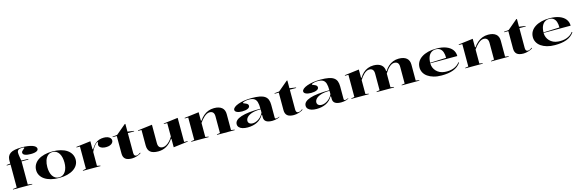

<svg xmlns="http://www.w3.org/2000/svg" viewBox="70 -2222 11181 3713"><g transform="rotate(-15 5660.5 -365.0)"><path d="M36 0V-10L115 -20V-480H39V-490L115 -500Q111 -541 114.5 -579.5Q118 -618 130 -643Q147 -679 181.5 -701.5Q216 -724 272.5 -734.5Q329 -745 411 -745Q471 -745 523 -738Q575 -731 614.5 -718Q654 -705 676 -685Q698 -665 698 -640Q698 -618 679 -603Q660 -588 626.5 -581Q593 -574 550 -574Q477 -574 433.5 -590.5Q390 -607 390 -642Q390 -657 400 -669Q410 -681 422.5 -691Q435 -701 445 -709.5Q455 -718 455 -724Q455 -730 446 -732Q437 -734 413 -734Q359 -734 336 -715Q313 -696 313 -659Q313 -643 316 -617.5Q319 -592 324.5 -561.5Q330 -531 336 -500L473 -496V-483H336V-20L422 -10V0Z M960 -515Q1051 -515 1124.5 -496Q1198 -477 1249.5 -441.5Q1301 -406 1328.5 -356Q1356 -306 1356 -246Q1356 -189 1328.5 -141Q1301 -93 1249 -58Q1197 -23 1124 -4Q1051 15 960 15Q868 15 794.5 -4Q721 -23 669.5 -58Q618 -93 591 -141Q564 -189 564 -246Q564 -306 592 -356Q620 -406 672 -441.5Q724 -477 797 -496Q870 -515 960 -515ZM960 -503Q903 -503 864.5 -469Q826 -435 807 -377Q788 -319 788 -246Q788 -195 798.5 -149.5Q809 -104 830.5 -70Q852 -36 884 -16.5Q916 3 960 3Q1002 3 1034 -16Q1066 -35 1088 -69.5Q1110 -104 1121 -149Q1132 -194 1132 -246Q1132 -300 1121.5 -347Q1111 -394 1089.5 -429Q1068 -464 1036 -483.5Q1004 -503 960 -503Z M1436 0V-10L1501 -23V-468H1432V-479L1722 -515V-358L1732 -350Q1755 -386 1777.5 -414Q1800 -442 1824 -461Q1858 -489 1898.5 -502Q1939 -515 1990 -515Q2031 -515 2063.5 -504Q2096 -493 2115.5 -472Q2135 -451 2135 -422Q2135 -394 2116.5 -372.5Q2098 -351 2065 -338.5Q2032 -326 1988 -326Q1946 -326 1914 -336.5Q1882 -347 1864.5 -365.5Q1847 -384 1847 -408Q1847 -419 1850 -428Q1853 -437 1856.5 -444Q1860 -451 1860 -455Q1860 -462 1851 -462Q1839 -462 1821 -446.5Q1803 -431 1780 -400Q1764 -379 1749 -353.5Q1734 -328 1722 -301V-23L1787 -10V0Z M2415 15Q2325 15 2283.5 -20.5Q2242 -56 2242 -129V-480H2159V-490L2255 -500L2450 -664H2463V-509L2590 -490V-480H2463V-83Q2463 -48 2475.5 -32.5Q2488 -17 2511 -17Q2534 -17 2554 -27.5Q2574 -38 2595 -54L2598 -40Q2585 -30 2563.5 -20Q2542 -10 2516 -2Q2490 6 2464 10.5Q2438 15 2415 15Z M2943 15Q2834 15 2784 -28Q2734 -71 2734 -161V-469H2665V-479L2955 -515V-147Q2955 -93 2979 -67Q3003 -41 3049 -41Q3083 -41 3119 -61.5Q3155 -82 3188.5 -118Q3222 -154 3249 -200V-469H3182V-479L3470 -515V-32H3539V-21L3249 15V-151L3240 -158Q3184 -73 3109.5 -29Q3035 15 2943 15Z M4475 -10V0H4120V-10L4184 -20V-353Q4184 -407 4160.5 -433Q4137 -459 4091 -459Q4064 -459 4036.5 -445Q4009 -431 3982.5 -408Q3956 -385 3932.5 -357Q3909 -329 3890 -300V-20L3954 -10V0H3604V-10L3669 -20V-468H3600V-479L3890 -515V-349L3900 -342Q3936 -396 3981 -435Q4026 -474 4080 -494.5Q4134 -515 4196 -515Q4247 -515 4286 -503.5Q4325 -492 4351.5 -470Q4378 -448 4391.5 -415Q4405 -382 4405 -339V-20Z M4948 -515Q5044 -515 5108.5 -502.5Q5173 -490 5211.5 -463Q5250 -436 5266.5 -393Q5283 -350 5283 -289V-35Q5283 -22 5290 -16Q5297 -10 5308 -10Q5321 -10 5338 -15.5Q5355 -21 5373 -30V-20Q5357 -10 5332.5 -2Q5308 6 5280 10.5Q5252 15 5224 15Q5144 15 5103 -12.5Q5062 -40 5062 -98Q5062 -114 5062 -121.5Q5062 -129 5062 -134.5Q5062 -140 5062 -146L5053 -153Q5030 -110 4997.5 -78.5Q4965 -47 4924 -26.5Q4883 -6 4834.5 4.5Q4786 15 4732 15Q4675 15 4632 2Q4589 -11 4564.5 -36.5Q4540 -62 4540 -100Q4540 -184 4672.5 -228Q4805 -272 5062 -272Q5062 -355 5047 -405Q5032 -455 4995.5 -477.5Q4959 -500 4894 -500Q4856 -500 4826.5 -494.5Q4797 -489 4781 -481.5Q4765 -474 4765 -467Q4765 -462 4775 -456.5Q4785 -451 4812 -441Q4863 -421 4863 -385Q4863 -350 4820.5 -331Q4778 -312 4708 -312Q4646 -312 4606 -330Q4566 -348 4566 -380Q4566 -406 4595.5 -430.5Q4625 -455 4677.5 -474Q4730 -493 4799 -504Q4868 -515 4948 -515ZM5062 -260Q4959 -260 4891.5 -238.5Q4824 -217 4790.5 -182.5Q4757 -148 4757 -108Q4757 -85 4769 -69Q4781 -53 4801 -45Q4821 -37 4847 -37Q4874 -37 4904.5 -47Q4935 -57 4965 -77Q4995 -97 5020.5 -126.5Q5046 -156 5062 -194Z M5658 15Q5568 15 5526.5 -20.5Q5485 -56 5485 -129V-480H5402V-490L5498 -500L5693 -664H5706V-509L5833 -490V-480H5706V-83Q5706 -48 5718.5 -32.5Q5731 -17 5754 -17Q5777 -17 5797 -27.5Q5817 -38 5838 -54L5841 -40Q5828 -30 5806.5 -20Q5785 -10 5759 -2Q5733 6 5707 10.5Q5681 15 5658 15Z M6328 -515Q6424 -515 6488.5 -502.5Q6553 -490 6591.5 -463Q6630 -436 6646.5 -393Q6663 -350 6663 -289V-35Q6663 -22 6670 -16Q6677 -10 6688 -10Q6701 -10 6718 -15.5Q6735 -21 6753 -30V-20Q6737 -10 6712.5 -2Q6688 6 6660 10.5Q6632 15 6604 15Q6524 15 6483 -12.5Q6442 -40 6442 -98Q6442 -114 6442 -121.5Q6442 -129 6442 -134.5Q6442 -140 6442 -146L6433 -153Q6410 -110 6377.5 -78.5Q6345 -47 6304 -26.5Q6263 -6 6214.5 4.5Q6166 15 6112 15Q6055 15 6012 2Q5969 -11 5944.5 -36.5Q5920 -62 5920 -100Q5920 -184 6052.5 -228Q6185 -272 6442 -272Q6442 -355 6427 -405Q6412 -455 6375.5 -477.5Q6339 -500 6274 -500Q6236 -500 6206.5 -494.5Q6177 -489 6161 -481.5Q6145 -474 6145 -467Q6145 -462 6155 -456.5Q6165 -451 6192 -441Q6243 -421 6243 -385Q6243 -350 6200.5 -331Q6158 -312 6088 -312Q6026 -312 5986 -330Q5946 -348 5946 -380Q5946 -406 5975.5 -430.5Q6005 -455 6057.5 -474Q6110 -493 6179 -504Q6248 -515 6328 -515ZM6442 -260Q6339 -260 6271.5 -238.5Q6204 -217 6170.5 -182.5Q6137 -148 6137 -108Q6137 -85 6149 -69Q6161 -53 6181 -45Q6201 -37 6227 -37Q6254 -37 6284.5 -47Q6315 -57 6345 -77Q6375 -97 6400.5 -126.5Q6426 -156 6442 -194Z M6810 0V-10L6875 -21V-464H6806V-475L7096 -511V-349L7106 -342Q7137 -396 7179 -434.5Q7221 -473 7274 -494Q7327 -515 7390 -515Q7438 -515 7477 -503.5Q7516 -492 7543 -469.5Q7570 -447 7584 -415Q7598 -383 7598 -343V-21L7665 -10V0H7316V-10L7380 -21V-353Q7380 -407 7356.5 -433Q7333 -459 7287 -459Q7260 -459 7233 -445Q7206 -431 7181.5 -408Q7157 -385 7135.5 -357Q7114 -329 7096 -300V-21L7160 -10V0ZM7818 0V-10L7882 -21V-353Q7882 -407 7858.5 -433Q7835 -459 7788 -459Q7761 -459 7734 -444.5Q7707 -430 7682 -406Q7657 -382 7635.5 -352.5Q7614 -323 7597 -294V-351L7608 -342Q7638 -395 7681.5 -434Q7725 -473 7778.5 -494Q7832 -515 7894 -515Q7945 -515 7984 -503.5Q8023 -492 8049.5 -470Q8076 -448 8089.5 -415Q8103 -382 8103 -339V-21L8172 -10V0Z M8642 -515Q8760 -515 8840.5 -484Q8921 -453 8962 -398Q9003 -343 9003 -270H8460V-280L8785 -293Q8785 -360 8769 -406.5Q8753 -453 8719.5 -478Q8686 -503 8633 -503Q8582 -503 8543.5 -477Q8505 -451 8483.5 -398.5Q8462 -346 8462 -264Q8462 -221 8478 -182Q8494 -143 8524 -111.5Q8554 -80 8596 -60Q8638 -40 8691 -36Q8736 -32 8780 -36.5Q8824 -41 8863.5 -55Q8903 -69 8936 -92.5Q8969 -116 8992 -148L9003 -139Q8975 -97 8936 -67.5Q8897 -38 8848.5 -20Q8800 -2 8742 6.5Q8684 15 8615 15Q8527 15 8457.5 -5Q8388 -25 8339 -59.5Q8290 -94 8264.5 -141.5Q8239 -189 8239 -243Q8239 -306 8268 -356Q8297 -406 8351 -441.5Q8405 -477 8479 -496Q8553 -515 8642 -515Z M9962 -10V0H9607V-10L9671 -20V-353Q9671 -407 9647.5 -433Q9624 -459 9578 -459Q9551 -459 9523.5 -445Q9496 -431 9469.5 -408Q9443 -385 9419.5 -357Q9396 -329 9377 -300V-20L9441 -10V0H9091V-10L9156 -20V-468H9087V-479L9377 -515V-349L9387 -342Q9423 -396 9468 -435Q9513 -474 9567 -494.5Q9621 -515 9683 -515Q9734 -515 9773 -503.5Q9812 -492 9838.5 -470Q9865 -448 9878.5 -415Q9892 -382 9892 -339V-20Z M10254 15Q10164 15 10122.5 -20.5Q10081 -56 10081 -129V-480H9998V-490L10094 -500L10289 -664H10302V-509L10429 -490V-480H10302V-83Q10302 -48 10314.5 -32.5Q10327 -17 10350 -17Q10373 -17 10393 -27.5Q10413 -38 10434 -54L10437 -40Q10424 -30 10402.5 -20Q10381 -10 10355 -2Q10329 6 10303 10.5Q10277 15 10254 15Z M10911 -515Q11029 -515 11109.5 -484Q11190 -453 11231 -398Q11272 -343 11272 -270H10729V-280L11054 -293Q11054 -360 11038 -406.5Q11022 -453 10988.5 -478Q10955 -503 10902 -503Q10851 -503 10812.5 -477Q10774 -451 10752.5 -398.5Q10731 -346 10731 -264Q10731 -221 10747 -182Q10763 -143 10793 -111.5Q10823 -80 10865 -60Q10907 -40 10960 -36Q11005 -32 11049 -36.5Q11093 -41 11132.5 -55Q11172 -69 11205 -92.5Q11238 -116 11261 -148L11272 -139Q11244 -97 11205 -67.5Q11166 -38 11117.5 -20Q11069 -2 11011 6.5Q10953 15 10884 15Q10796 15 10726.5 -5Q10657 -25 10608 -59.5Q10559 -94 10533.5 -141.5Q10508 -189 10508 -243Q10508 -306 10537 -356Q10566 -406 10620 -441.5Q10674 -477 10748 -496Q10822 -515 10911 -515Z"/></g></svg>

Font: Kalnia SemiExpanded Medium
Style: Regular
Weight: 500
Width: 6
Designer: Frida Medrano
Foundry: Frida Medrano
Version: Version 1.105